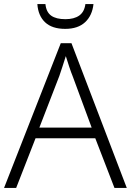

<svg xmlns="http://www.w3.org/2000/svg" viewBox="-20 -931 648 951"><path d="M547 0 452 -246H156L60 0H0L281 -717H334L608 0ZM339 -556Q333 -570 323 -600Q313 -630 306 -653Q298 -626 289 -600Q280 -574 274 -555L175 -299H434ZM443 -911Q437 -854 401.5 -821Q366 -788 303 -788Q238 -788 203.5 -820.5Q169 -853 165 -911H205Q209 -871 233.5 -853.5Q258 -836 304 -836Q347 -836 372.5 -854Q398 -872 403 -911Z"/></svg>

Font: Noto Sans Cherokee Light
Style: Regular
Weight: 300
Designer: Monotype Design Team
Foundry: Monotype Imaging Inc.
Version: Version 2.001; ttfautohint (v1.8.4.7-5d5b)